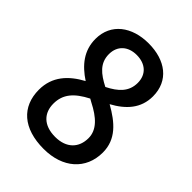

<svg xmlns="http://www.w3.org/2000/svg" viewBox="-211 -830 946 946"><g transform="rotate(45 262.0 -357.0)"><path d="M262 -724C147 -724 61 -662 61 -554C61 -473 107 -417 174 -373C96 -331 41 -272 41 -180C41 -62 121 10 264 10C396 10 483 -66 483 -184C483 -276 420 -330 338 -376C412 -416 462 -471 462 -554C462 -663 380 -724 262 -724ZM261 -642C322 -642 362 -607 362 -548C362 -487 323 -451 263 -421C203 -452 161 -485 161 -548C161 -607 202 -642 261 -642ZM140 -182C140 -248 177 -290 251 -328L267 -319C338 -283 383 -242 383 -184C383 -118 341 -72 262 -72C180 -72 140 -118 140 -182Z"/></g></svg>

Font: Noto Sans SemiCondensed Medium
Style: Regular
Weight: 500
Width: 4
Designer: Monotype Design Team
Foundry: Monotype Imaging Inc.
Version: Version 2.013